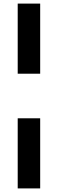

<svg xmlns="http://www.w3.org/2000/svg" viewBox="-20 -828 322 1068"><path d="M78.5 -418V-808H203.5V-418ZM78.5 220V-170H203.5V220Z"/></svg>

Font: Encode Sans SemiExpanded SemiBold
Style: Regular
Weight: 600
Width: 6
Designer: Multiple Designers
Foundry: Impallari Type
Version: Version 3.002